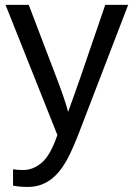

<svg xmlns="http://www.w3.org/2000/svg" viewBox="-20 -548 540 776"><path d="M93.3 207.5Q58.1 207.5 32.7 202.1V136.2Q51.3 139.2 73.7 139.2Q114.7 139.2 149.7 108.6Q184.6 78.1 211.9 -2.4L2.4 -528.3H96.2L207.5 -236.3Q219.7 -205.1 233.6 -165.5Q247.6 -126 255.4 -95.7Q267.6 -130.4 280 -164.6Q292.5 -198.7 304.2 -232.9L405.3 -528.3H498L294.9 0Q278.3 42 263.2 73.5Q248 105 233.9 125.5Q178.2 207.5 93.3 207.5Z"/></svg>

Font: Arimo
Style: Regular
Weight: 400
Designer: Steve Matteson
Foundry: Monotype Imaging Inc.
Version: Version 1.33